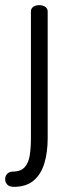

<svg xmlns="http://www.w3.org/2000/svg" viewBox="-57 -493 268 745"><path d="M-3 232Q-21 232 -29 223Q-37 214 -37 203Q-37 189 -28.5 181Q-20 173 -9 173Q23 173 38.5 156Q54 139 58.5 109.5Q63 80 63 43V-449Q63 -460 72 -466.5Q81 -473 95 -473Q109 -473 118.5 -466.5Q128 -460 128 -449V43Q128 98 115 141Q102 184 73 208Q44 232 -3 232Z"/></svg>

Font: Dosis ExtraLight
Style: Regular
Weight: 400
Version: Version 3.001; ttfautohint (v1.8.2)